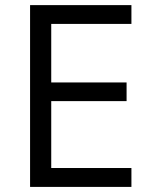

<svg xmlns="http://www.w3.org/2000/svg" viewBox="-20 -734 596 754"><path d="M496.1 0H98.1V-713.9H496.1V-640.1H181.2V-410.2H477.1V-336.9H181.2V-74.2H496.1Z"/></svg>

Font: f01136030
Style: Regular
Weight: 400
Foundry: Ascender Corporation
Version: Version 1.10